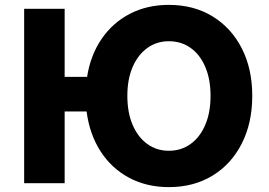

<svg xmlns="http://www.w3.org/2000/svg" viewBox="-20 -751 1102 787"><path d="M79 0V-715H245V-436H337Q351 -525 396.5 -591.5Q442 -658 512.5 -694.5Q583 -731 672 -731Q774 -731 851 -684Q928 -637 971 -553Q1014 -469 1014 -358Q1014 -247 971 -162.5Q928 -78 851 -31Q774 16 672 16Q581 16 509 -22.5Q437 -61 392 -131Q347 -201 335 -294H245V0ZM672 -133Q723 -133 761.5 -161Q800 -189 821.5 -239.5Q843 -290 843 -358Q843 -426 821.5 -476.5Q800 -527 761.5 -554.5Q723 -582 672 -582Q622 -582 583.5 -554Q545 -526 523.5 -476Q502 -426 502 -358Q502 -290 523.5 -239.5Q545 -189 583.5 -161Q622 -133 672 -133Z"/></svg>

Font: Wix Madefor Text ExtraBold
Style: Regular
Weight: 800
Designer: Dalton Maag Ltd
Foundry: Dalton Maag Ltd
Version: Version 3.100